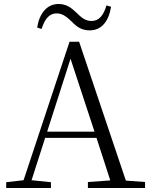

<svg xmlns="http://www.w3.org/2000/svg" viewBox="-20 -941 752 961"><path d="M166 -803 188 -796C204 -846 227 -874 263 -874C297 -874 318 -852 342 -830C363 -808 388 -789 429 -789C489 -789 524 -835 536 -907L513 -914C498 -864 476 -836 438 -836C404 -836 385 -856 361 -879C338 -901 313 -921 273 -921C215 -921 177 -874 166 -803ZM333 -647 453 -282H216ZM420 0H706V-30L610 -37L376 -732H328L98 -39L11 -29V0H235V-29L138 -39L206 -251H463L532 -38L420 -30Z"/></svg>

Font: Source Han Serif CN Light
Style: Regular
Weight: 300
Designer: Ryoko NISHIZUKA 西塚涼子 (kana & ideographs); Frank Grießhammer (Latin, Greek & Cyrillic); Wenlong ZHANG 张文龙 (bopomofo); San
Foundry: Adobe
Version: Version 2.003;hotconv 1.1.1;makeotfexe 2.6.0